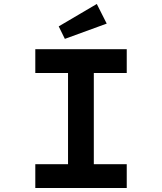

<svg xmlns="http://www.w3.org/2000/svg" viewBox="-20 -948 816 968"><path d="M158 0V-120H323V-580H158V-700H619V-580H453V-120H619V0ZM307 -752 276 -815 468 -928 518 -829Z"/></svg>

Font: Lexend Peta Medium
Style: Regular
Weight: 500
Designer: Bonnie Shaver-Troup, Thomas Jockin
Foundry: Lexend
Version: Version 1.007